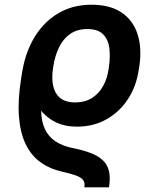

<svg xmlns="http://www.w3.org/2000/svg" viewBox="-20 -573 693 825"><path d="M448.2 231.9H342.3Q346.2 211.4 336.4 199.7Q326.7 188 304 180.2Q281.2 172.4 246.6 164.6Q192.4 152.3 152.6 123Q112.8 93.8 89.6 44.9Q66.4 -3.9 61.3 -73.7Q56.2 -143.6 70.8 -236.3L76.2 -269.5L176.8 -257.3L171.4 -224.6Q155.8 -152.8 156.5 -102.1Q157.2 -51.3 173.1 -18.1Q189 15.1 218.5 34.4Q248 53.7 289.1 62.5Q334 71.3 366.9 83.5Q399.9 95.7 420.4 114.3Q440.9 132.8 448 161.4Q455.1 189.9 448.2 231.9ZM310.1 -28.8Q258.3 -28.8 218.5 -48.3Q178.7 -67.9 150.1 -105.2Q121.6 -142.6 104 -195.3Q99.1 -210.4 91.3 -221.2Q83.5 -231.9 78.1 -240.7Q72.8 -249.5 74.7 -258.8L76.2 -268.6Q90.8 -353.5 130.9 -417.5Q170.9 -481.4 232.4 -517.1Q293.9 -552.7 372.6 -552.7Q453.1 -552.7 502.7 -519Q552.2 -485.4 571.3 -425.5Q590.3 -365.7 578.6 -287.1L576.2 -273.9Q566.4 -204.1 530.8 -148.7Q495.1 -93.3 438.7 -61Q382.3 -28.8 310.1 -28.8ZM303.7 -132.8Q346.7 -133.3 376.5 -152.8Q406.2 -172.4 423.6 -204.3Q440.9 -236.3 446.3 -273.9L448.2 -287.1Q454.6 -331.5 449.5 -368.2Q444.3 -404.8 422.1 -426.5Q399.9 -448.2 355 -448.2Q311.5 -448.2 281.2 -427Q251 -405.8 233.4 -369.1Q215.8 -332.5 209 -287.1L207 -273.9Q201.7 -236.8 208.3 -204.6Q214.8 -172.4 237.5 -152.8Q260.3 -133.3 303.7 -132.8Z"/></svg>

Font: Inter 17pt SemiBold
Style: Italic
Weight: 600
Italic angle: -9.3988°
Version: Version 4.001;git-66647c0bb